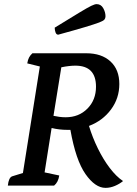

<svg xmlns="http://www.w3.org/2000/svg" viewBox="-20 -899 663 930"><path d="M491 11Q441 11 394 -56Q347 -123 321 -270Q314 -270 306 -270Q267 -270 230 -279L196 -64L267 -49Q262 -16 242 0H18Q22 -39 39 -45L91 -61L173 -577L112 -592Q115 -610 121 -621Q127 -632 137 -641H398Q472 -641 515 -601.5Q558 -562 558 -492Q558 -423 517.5 -368.5Q477 -314 411 -289Q428 -233 454 -180Q480 -127 511.5 -85.5Q543 -44 576 -22Q559 -8 536.5 1.5Q514 11 491 11ZM345 -581Q331 -581 313.5 -579Q296 -577 277 -573L239 -338Q252 -335 267.5 -333Q283 -331 298 -331Q362 -331 403.5 -373Q445 -415 445 -479Q445 -581 345 -581ZM262 -731Q253 -731 249 -742Q245 -753 245 -765Q323 -813 363.5 -837.5Q404 -862 421.5 -870.5Q439 -879 448 -879Q469 -879 480 -859.5Q491 -840 491 -820Q491 -811 486 -804.5Q481 -798 460 -790Q439 -782 392.5 -768Q346 -754 262 -731Z"/></svg>

Font: Petrona SemiBold
Style: Italic
Weight: 600
Italic angle: -9°
Designer: Ringo R. Seeber
Foundry: Ringo R. Seeber
Version: Version 2.001; ttfautohint (v1.8.3)